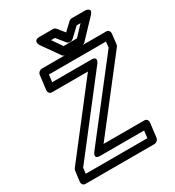

<svg xmlns="http://www.w3.org/2000/svg" viewBox="-204 -965 1014 1111"><g transform="rotate(-30 302.5 -410.0)"><path d="M68 -25 73 -63 444 -542C444 -542 475 -581 427 -581H165L171 -629H552L548 -591L176 -112C176 -112 144 -73 192 -73H486L480 -25ZM15 0C14 11 22 25 37 25H499C510 25 525 15 527 0L539 -98C540 -109 532 -123 517 -123H244L591 -570C594 -573 596 -579 597 -584L605 -654C606 -665 598 -679 583 -679H152C141 -679 126 -669 124 -654L112 -556C111 -545 119 -531 134 -531H375L29 -84C27 -81 25 -75 24 -70ZM452 -795H478L416 -729H327L281 -795H307L352 -739C356 -734 364 -731 370 -731H374C381 -731 388 -735 393 -739ZM448 -845C442 -845 434 -842 429 -837L379 -790L341 -837C337 -841 331 -845 324 -845H234C184 -845 209 -804 209 -804L291 -688C295 -682 302 -679 309 -679H421C428 -679 437 -682 442 -688L552 -804C588 -842 538 -845 538 -845Z"/></g></svg>

Font: Falling Sky
Style: OuObl
Weight: 400
Designer: Paul D. Hunt
Foundry: Adobe Systems Incorporated
Version: Version 1.02